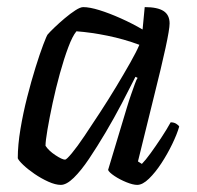

<svg xmlns="http://www.w3.org/2000/svg" viewBox="-20 -520 554 540"><path d="M151 0Q136 0 116 -9Q96 -18 77 -31Q58 -44 45 -56.5Q32 -69 30 -75Q30 -112 37.5 -157Q45 -202 56.5 -247Q68 -292 80 -330.5Q92 -369 101.5 -394Q111 -419 114 -423Q120 -430 133 -442.5Q146 -455 162 -468.5Q178 -482 192 -491Q206 -500 214 -500Q232 -500 259.5 -491.5Q287 -483 319.5 -468.5Q352 -454 381 -437L387 -500Q423 -500 440 -489Q457 -478 457 -454Q457 -438 445.5 -385Q434 -332 413.5 -250.5Q393 -169 368 -66L379 -59Q389 -69 403.5 -89Q418 -109 433.5 -132.5Q449 -156 460 -176Q469 -176 475.5 -172Q482 -168 484 -164Q478 -143 464.5 -115Q451 -87 434 -61Q417 -35 399 -17.5Q381 0 366 0Q354 0 335.5 -7.5Q317 -15 302 -25Q287 -35 284 -42L337 -218Q343 -238 349 -255Q355 -272 359.5 -284.5Q364 -297 367 -301L361 -304Q344 -270 322.5 -229Q301 -188 277 -147.5Q253 -107 230.5 -73.5Q208 -40 187.5 -20Q167 0 151 0ZM163 -71Q167 -71 182 -89Q197 -107 217.5 -137.5Q238 -168 261.5 -204Q285 -240 307 -276.5Q329 -313 346.5 -344Q364 -375 372 -394Q329 -410 282.5 -419.5Q236 -429 195 -432Q184 -419 172 -387Q160 -355 148.5 -313.5Q137 -272 128 -230Q119 -188 113.5 -155.5Q108 -123 108 -110Q117 -96 136 -83.5Q155 -71 163 -71Z"/></svg>

Font: Texturina 12pt Light
Style: Italic
Weight: 300
Italic angle: -11°
Designer: Guillermo Torres Carreño
Foundry: Omnibus-Type
Version: Version 1.002